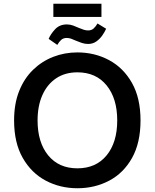

<svg xmlns="http://www.w3.org/2000/svg" viewBox="-20 -988 824 1022"><path d="M392 14Q300 14 223.5 -26.5Q147 -67 101 -147.5Q55 -228 55 -347Q55 -436 82 -503.5Q109 -571 156 -616.5Q203 -662 263.5 -685.5Q324 -709 392 -709Q484 -709 560.5 -668Q637 -627 682.5 -546.5Q728 -466 728 -347Q728 -228 683 -147.5Q638 -67 561.5 -26.5Q485 14 392 14ZM392 -92Q491 -92 547.5 -161Q604 -230 604 -347Q604 -464 547.5 -533.5Q491 -603 392 -603Q326 -603 278.5 -571Q231 -539 205.5 -481.5Q180 -424 180 -347Q180 -230 236.5 -161Q293 -92 392 -92ZM264 -898V-968H520V-898ZM285 -749 239 -781Q249 -806 273 -832Q297 -858 336 -858Q353 -858 369.5 -852Q386 -846 401 -839Q415 -833 426.5 -829.5Q438 -826 449 -826Q467 -826 478.5 -836.5Q490 -847 499 -863L545 -835Q538 -819 525 -800Q512 -781 493 -767.5Q474 -754 449 -754Q432 -754 415.5 -759.5Q399 -765 385 -771Q370 -778 358.5 -782Q347 -786 335 -786Q317 -786 305.5 -775.5Q294 -765 285 -749Z"/></svg>

Font: Ubuntu Sans SemiBold
Style: Regular
Weight: 600
Designer: Dalton Maag Ltd
Foundry: Dalton Maag Ltd
Version: Version 1.006; ttfautohint (v1.8.4.7-5d5b)